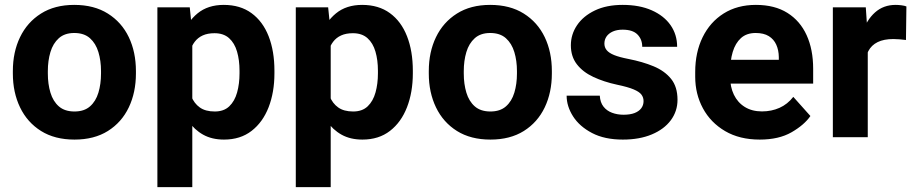

<svg xmlns="http://www.w3.org/2000/svg" viewBox="-20 -558 3719 781"><path d="M32.3 -268.9Q32.3 -346.2 61.6 -406.9Q90.9 -467.6 146.7 -502.8Q202.4 -538.1 282 -538.1Q362.6 -538.1 418.7 -502.8Q474.8 -467.6 503.9 -406.9Q532.9 -346.2 532.9 -268.9V-258.9Q532.9 -182.1 503.9 -121.2Q474.8 -60.3 418.9 -25.2Q363.1 9.8 283 9.8Q202.9 9.8 146.9 -25.2Q90.9 -60.3 61.6 -121.2Q32.3 -182.1 32.3 -258.9ZM174.6 -258.9Q174.6 -216.3 185.2 -181.1Q195.8 -145.9 219.5 -125.2Q243.3 -104.5 283 -104.5Q322.3 -104.5 346 -125.2Q369.7 -145.9 380.3 -181.1Q390.9 -216.3 390.9 -258.9V-268.9Q390.9 -310.9 380.3 -346.1Q369.7 -381.3 345.9 -402.6Q322.1 -423.8 282 -423.8Q243 -423.8 219.3 -402.6Q195.6 -381.3 185.1 -346.1Q174.6 -310.9 174.6 -268.9Z M891.1 9.8Q842.1 9.8 806.3 -10.2Q770.5 -30.2 746.3 -65.8Q722.1 -101.4 707.2 -148.3Q692.4 -195.3 685.1 -249.5V-272.8Q694.6 -349.5 718.1 -409.3Q741.6 -469.1 783.6 -503.6Q825.6 -538.1 890.2 -538.1Q957.2 -538.1 1003.1 -504.5Q1049 -471 1072.7 -410.6Q1096.3 -350.3 1096.3 -270V-259.8Q1096.3 -182.9 1072.7 -121.9Q1049 -60.9 1003.4 -25.6Q957.7 9.8 891.1 9.8ZM620.2 203.1V-528.3H751.9L762.2 -426.8V203.1ZM853.6 -104.5Q890.7 -104.5 912.7 -125.6Q934.8 -146.8 944.5 -182Q954.3 -217.3 954.3 -259.8V-270Q954.3 -313.7 944.2 -348.2Q934.2 -382.7 911.8 -402.8Q889.4 -422.9 852.6 -422.9Q824.5 -422.9 804.7 -413.9Q785 -405 772.1 -388.1Q759.2 -371.3 752.6 -346.9Q746 -322.5 744.4 -291.5V-230.6Q747.2 -194.6 758.3 -166.1Q769.5 -137.5 792.6 -121Q815.6 -104.5 853.6 -104.5Z M1454.1 9.8Q1405.1 9.8 1369.3 -10.2Q1333.5 -30.2 1309.3 -65.8Q1285.1 -101.4 1270.2 -148.3Q1255.4 -195.3 1248 -249.5V-272.8Q1257.6 -349.5 1281.1 -409.3Q1304.6 -469.1 1346.6 -503.6Q1388.6 -538.1 1453.2 -538.1Q1520.2 -538.1 1566.1 -504.5Q1612 -471 1635.6 -410.6Q1659.3 -350.3 1659.3 -270V-259.8Q1659.3 -182.9 1635.6 -121.9Q1612 -60.9 1566.4 -25.6Q1520.7 9.8 1454.1 9.8ZM1183.2 203.1V-528.3H1314.8L1325.2 -426.8V203.1ZM1416.6 -104.5Q1453.7 -104.5 1475.7 -125.6Q1497.8 -146.8 1507.5 -182Q1517.3 -217.3 1517.3 -259.8V-270Q1517.3 -313.7 1507.2 -348.2Q1497.2 -382.7 1474.8 -402.8Q1452.3 -422.9 1415.6 -422.9Q1387.5 -422.9 1367.7 -413.9Q1347.9 -405 1335.1 -388.1Q1322.2 -371.3 1315.6 -346.9Q1309 -322.5 1307.4 -291.5V-230.6Q1310.2 -194.6 1321.3 -166.1Q1332.5 -137.5 1355.6 -121Q1378.6 -104.5 1416.6 -104.5Z M1724.2 -268.9Q1724.2 -346.2 1753.5 -406.9Q1782.8 -467.6 1838.6 -502.8Q1894.3 -538.1 1973.9 -538.1Q2054.5 -538.1 2110.6 -502.8Q2166.7 -467.6 2195.8 -406.9Q2224.8 -346.2 2224.8 -268.9V-258.9Q2224.8 -182.1 2195.8 -121.2Q2166.7 -60.3 2110.8 -25.2Q2055 9.8 1974.9 9.8Q1894.8 9.8 1838.8 -25.2Q1782.8 -60.3 1753.5 -121.2Q1724.2 -182.1 1724.2 -258.9ZM1866.5 -258.9Q1866.5 -216.3 1877.1 -181.1Q1887.7 -145.9 1911.4 -125.2Q1935.2 -104.5 1974.9 -104.5Q2014.2 -104.5 2037.9 -125.2Q2061.6 -145.9 2072.2 -181.1Q2082.8 -216.3 2082.8 -258.9V-268.9Q2082.8 -310.9 2072.2 -346.1Q2061.6 -381.3 2037.8 -402.6Q2014 -423.8 1973.9 -423.8Q1934.9 -423.8 1911.2 -402.6Q1887.5 -381.3 1877 -346.1Q1866.5 -310.9 1866.5 -268.9Z M2513.5 9.8Q2439.3 9.8 2388.3 -16.9Q2337.3 -43.6 2311.1 -84.6Q2284.9 -125.7 2284.9 -168.8H2419.8Q2421.4 -141.3 2434.8 -124.3Q2448.2 -107.2 2469.7 -99.3Q2491.2 -91.3 2516.4 -91.3Q2543.3 -91.3 2561.2 -98.2Q2579.2 -105.2 2588.5 -117.7Q2597.8 -130.2 2597.8 -146.6Q2597.8 -161.7 2589.2 -173.1Q2580.7 -184.6 2557.4 -194.4Q2534.2 -204.2 2489.8 -213.5Q2435.9 -225.1 2393.4 -245.1Q2350.8 -265 2326.4 -296.7Q2302.1 -328.3 2302.1 -373.8Q2302.1 -417.9 2327.2 -455.3Q2352.4 -492.7 2399.7 -515.4Q2447 -538.1 2512.8 -538.1Q2581.5 -538.1 2631.2 -516Q2681 -493.9 2707.7 -455.6Q2734.4 -417.2 2734.4 -367.7H2592.4Q2592.4 -398 2573 -417.7Q2553.7 -437.3 2512.5 -437.3Q2489.5 -437.3 2472.7 -429.8Q2456 -422.3 2447.2 -409.6Q2438.5 -396.9 2438.5 -380.6Q2438.5 -365.4 2447.8 -354Q2457.1 -342.5 2478.4 -333.9Q2499.7 -325.3 2536.3 -318.2Q2593.7 -307 2638.7 -288.3Q2683.8 -269.5 2709.9 -237.1Q2735.9 -204.7 2735.9 -152.1Q2735.9 -105.6 2708.6 -68.8Q2681.3 -32.1 2631.3 -11.2Q2581.3 9.8 2513.5 9.8Z M3070.5 9.8Q2988.3 9.8 2929.4 -24.8Q2870.6 -59.4 2839.3 -117.4Q2807.9 -175.5 2807.9 -245.9V-265.1Q2807.9 -344.9 2838.1 -406.6Q2868.3 -468.3 2923.7 -503.2Q2979.2 -538.1 3054.7 -538.1Q3131.2 -538.1 3182.9 -505.6Q3234.7 -473.1 3261.2 -414.8Q3287.7 -356.4 3287.7 -278.3V-217.9H2869.1V-314.8H3148V-326.1Q3147.6 -353.9 3137.7 -376.1Q3127.8 -398.2 3107.3 -411Q3086.7 -423.8 3053.8 -423.8Q3016.9 -423.8 2994 -403.1Q2971.2 -382.4 2960.5 -346.7Q2949.9 -311 2949.9 -265.1V-245.9Q2949.9 -204.7 2965.2 -172.8Q2980.6 -140.9 3009.7 -122.9Q3038.9 -104.8 3079.5 -104.8Q3118 -104.8 3150.7 -119.3Q3183.5 -133.9 3206.9 -164L3276.5 -86.1Q3251.7 -50 3200 -20.1Q3148.2 9.8 3070.5 9.8Z M3509.8 0H3367.8V-528.3H3501.8L3509.8 -410.4ZM3665.2 -395.3Q3654.4 -396.9 3640 -398Q3625.6 -399.2 3614.1 -399.2Q3575.2 -399.2 3549.9 -386.7Q3524.5 -374.1 3512.1 -350.1Q3499.7 -326.1 3498.4 -291L3469.6 -301Q3469.6 -369.6 3487.3 -423.2Q3505 -476.8 3539.3 -507.4Q3573.6 -538.1 3623.1 -538.1Q3634.2 -538.1 3646.8 -536.5Q3659.5 -534.9 3667 -531.8Z"/></svg>

Font: Heebo
Style: Regular
Weight: 400
Designer: Oded Ezer
Foundry: Ezer Type House
Version: Version 3.100